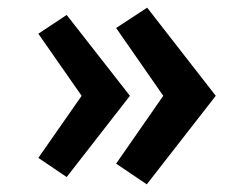

<svg xmlns="http://www.w3.org/2000/svg" viewBox="-20 -501 633 501"><path d="M154 -39 80 -89 193 -251 80 -413 154 -462 319 -251ZM363 -20 283 -74 406 -251 283 -428 364 -481 543 -251Z"/></svg>

Font: Panamera
Style: Bold
Weight: 700
Designer: Bastien Sozeau
Foundry: NBR — Bastien Sozeau
Version: Version 3.002; ttfautohint (v1.8.4.7-5d5b);gftools[0.9.33]